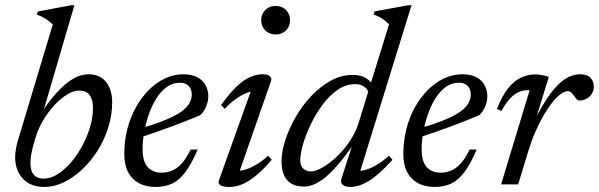

<svg xmlns="http://www.w3.org/2000/svg" viewBox="-20 -730 2370 760"><path d="M113 -158.5Q106.5 -136.5 103.5 -117.8Q100.5 -99 100.5 -84.5Q100.5 -53.5 113.8 -38.2Q127 -23 153 -23Q180 -23 207.8 -40.2Q235.5 -57.5 260.5 -86.5Q285.5 -115.5 305.2 -152Q325 -188.5 336.5 -227.2Q348 -266 348 -302.5Q348 -336.5 334.5 -354Q321 -371.5 293.5 -371.5Q275.5 -371.5 255 -361Q234.5 -350.5 214 -332Q193.5 -313.5 175 -289.5Q156.5 -265.5 142.2 -238.2Q128 -211 120 -183ZM189 -633.5Q179.5 -642 170.5 -648.8Q161.5 -655.5 151 -661.2Q140.5 -667 126 -672L129.5 -684.5L263 -709.5H274.5L141 -253.5L136.5 -271.5Q172.5 -329 206 -365.2Q239.5 -401.5 270.5 -418.8Q301.5 -436 329 -436Q376.5 -436 400.2 -405Q424 -374 424 -325.5Q424 -275 408.8 -226Q393.5 -177 366.8 -134.5Q340 -92 305.5 -59.5Q271 -27 232.5 -8.5Q194 10 155 10Q101.5 10 70.8 -22.5Q40 -55 40 -108Q40 -123 42.8 -139.2Q45.5 -155.5 50.5 -172.5Z M692 -402.5Q662.5 -402.5 639 -385Q615.5 -367.5 597.8 -338.5Q580 -309.5 568.2 -274.8Q556.5 -240 550.5 -205Q544.5 -170 544.5 -141Q544.5 -89.5 565 -68Q585.5 -46.5 618.5 -46.5Q641 -46.5 660.8 -54.5Q680.5 -62.5 698.8 -82.2Q717 -102 734.5 -138H762.5Q738 -81 713.8 -48.8Q689.5 -16.5 661.2 -3.2Q633 10 595.5 10Q558 10 530.2 -4.8Q502.5 -19.5 487.2 -48.5Q472 -77.5 472 -120Q472 -172.5 484.2 -220Q496.5 -267.5 518.8 -306.8Q541 -346 570.2 -375Q599.5 -404 634 -420Q668.5 -436 705 -436Q740 -436 762 -423.8Q784 -411.5 794.2 -391.8Q804.5 -372 804.5 -349.5Q804.5 -328 795.2 -306.8Q786 -285.5 771.5 -273.5Q742.5 -261.5 713.5 -250Q684.5 -238.5 655.2 -227.8Q626 -217 596.8 -206.8Q567.5 -196.5 538 -187L539.5 -223Q587.5 -236.5 622 -250Q656.5 -263.5 679.2 -276.5Q702 -289.5 715 -302.8Q728 -316 733.5 -329.2Q739 -342.5 739 -356Q739 -370 733.5 -380.2Q728 -390.5 717.8 -396.5Q707.5 -402.5 692 -402.5Z M847 -17.5 977 -380.5 991.5 -369.5Q975.5 -370 954.8 -361.5Q934 -353 912 -337.2Q890 -321.5 870 -299L855 -313.5Q889.5 -362.5 918.2 -389Q947 -415.5 972 -425.8Q997 -436 1019.5 -436Q1038.5 -436 1047.8 -428.8Q1057 -421.5 1052.5 -408.5L922.5 -35.5L914 -54.5Q930.5 -52.5 951.8 -59Q973 -65.5 996.2 -79.5Q1019.5 -93.5 1041.5 -113.5L1055.5 -97.5Q1020.5 -56.5 991 -33Q961.5 -9.5 936.8 0.2Q912 10 889.5 10Q862 10 852 3Q842 -4 847 -17.5ZM1014 -650Q1014 -666 1021.2 -678.8Q1028.5 -691.5 1041.2 -699Q1054 -706.5 1071 -706.5Q1096.5 -706.5 1112.2 -690.2Q1128 -674 1128 -650Q1128 -634 1120.8 -621.2Q1113.5 -608.5 1100.8 -601Q1088 -593.5 1071 -593.5Q1045.5 -593.5 1029.8 -609.8Q1014 -626 1014 -650Z M1438.5 -365Q1434.5 -377 1421 -387Q1407.5 -397 1386 -397Q1349 -397 1316.2 -374.2Q1283.5 -351.5 1256.5 -315Q1229.5 -278.5 1209.8 -237.2Q1190 -196 1179.2 -158.2Q1168.5 -120.5 1168.5 -95.5Q1168.5 -73.5 1180.5 -62.5Q1192.5 -51.5 1211 -51.5Q1225.5 -51.5 1246 -61.5Q1266.5 -71.5 1289 -89.2Q1311.5 -107 1333.2 -131Q1355 -155 1372.5 -183.8Q1390 -212.5 1399.5 -243.5L1520 -634Q1511 -642.5 1502.5 -649.2Q1494 -656 1483.8 -661.8Q1473.5 -667.5 1459 -672.5L1463 -685L1597.5 -709.5H1609L1400.5 -35.5L1392 -54.5Q1408.5 -52 1429.8 -58.5Q1451 -65 1474.2 -79.2Q1497.5 -93.5 1519.5 -113.5L1533.5 -97.5Q1479.5 -37.5 1440.2 -13.8Q1401 10 1367.5 10Q1346 10 1336.2 1Q1326.5 -8 1331.5 -22.5L1383.5 -183.5H1396.5Q1358.5 -127.5 1327.8 -90.2Q1297 -53 1271.8 -31.5Q1246.5 -10 1224.8 -0.8Q1203 8.5 1183.5 8.5Q1156.5 8.5 1136.5 -1.5Q1116.5 -11.5 1105.5 -33.8Q1094.5 -56 1094.5 -91.5Q1094.5 -129.5 1109.2 -175.2Q1124 -221 1150.2 -266.5Q1176.5 -312 1212 -349.8Q1247.5 -387.5 1289.2 -410.5Q1331 -433.5 1376.5 -433.5Q1405.5 -433.5 1424.2 -423.2Q1443 -413 1458.5 -392.5Z M1796.5 -402.5Q1767 -402.5 1743.5 -385Q1720 -367.5 1702.2 -338.5Q1684.5 -309.5 1672.8 -274.8Q1661 -240 1655 -205Q1649 -170 1649 -141Q1649 -89.5 1669.5 -68Q1690 -46.5 1723 -46.5Q1745.5 -46.5 1765.2 -54.5Q1785 -62.5 1803.2 -82.2Q1821.5 -102 1839 -138H1867Q1842.5 -81 1818.2 -48.8Q1794 -16.5 1765.8 -3.2Q1737.5 10 1700 10Q1662.5 10 1634.8 -4.8Q1607 -19.5 1591.8 -48.5Q1576.5 -77.5 1576.5 -120Q1576.5 -172.5 1588.8 -220Q1601 -267.5 1623.2 -306.8Q1645.5 -346 1674.8 -375Q1704 -404 1738.5 -420Q1773 -436 1809.5 -436Q1844.5 -436 1866.5 -423.8Q1888.5 -411.5 1898.8 -391.8Q1909 -372 1909 -349.5Q1909 -328 1899.8 -306.8Q1890.5 -285.5 1876 -273.5Q1847 -261.5 1818 -250Q1789 -238.5 1759.8 -227.8Q1730.5 -217 1701.2 -206.8Q1672 -196.5 1642.5 -187L1644 -223Q1692 -236.5 1726.5 -250Q1761 -263.5 1783.8 -276.5Q1806.5 -289.5 1819.5 -302.8Q1832.5 -316 1838 -329.2Q1843.5 -342.5 1843.5 -356Q1843.5 -370 1838 -380.2Q1832.5 -390.5 1822.2 -396.5Q1812 -402.5 1796.5 -402.5Z M2076.5 -373Q2074.5 -373 2072.8 -373Q2071 -373 2069 -373Q2051 -373 2034 -366Q2017 -359 2000 -341.2Q1983 -323.5 1965 -291L1947 -298.5Q1967.5 -351.5 1991.8 -381.2Q2016 -411 2043 -423.2Q2070 -435.5 2097 -435.5Q2106.5 -435.5 2115.8 -434.2Q2125 -433 2134.2 -431Q2143.5 -429 2152.5 -426L2101 -258.5H2098.5Q2129.5 -319.5 2158.5 -358.8Q2187.5 -398 2216.5 -417Q2245.5 -436 2275.5 -436Q2304 -436 2317.2 -422.2Q2330.5 -408.5 2330.5 -387Q2330.5 -371 2322.5 -358.5Q2314.5 -346 2301.5 -339Q2288.5 -332 2273 -332Q2269 -332 2264.5 -335.8Q2260 -339.5 2253.5 -349Q2247 -359 2241 -364Q2235 -369 2227 -369Q2214.5 -369 2198.8 -357.2Q2183 -345.5 2166 -324.2Q2149 -303 2132 -273.8Q2115 -244.5 2099.5 -209.2Q2084 -174 2072 -134.5L2031 0H1963.5Z"/></svg>

Font: Newsreader Text
Style: Italic
Weight: 400
Italic angle: -17°
Designer: Hugues Gentile
Foundry: Production Type
Version: Version 1.001